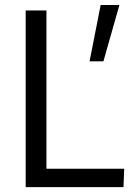

<svg xmlns="http://www.w3.org/2000/svg" viewBox="-20 -765 539 785"><path d="M346.2 -514.2 391.6 -744.6H468.3L402.8 -514.2ZM85 0V-722.2H169.9V-75.2H487.8L484.9 0Z"/></svg>

Font: Oxygen
Style: Normal
Weight: 400
Designer: Vernon Adams
Foundry: Vernon Adams
Version: Version Release 0.2.2 webfont; ttfautohint (v0.8.52-bc40) -l